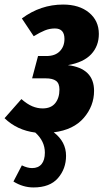

<svg xmlns="http://www.w3.org/2000/svg" viewBox="-38 -568 472 843"><path d="M375 -169Q375 -103 330 -50.5Q285 2 198 13Q252 54 252 116Q252 173 216.5 214Q181 255 109 255Q63 255 21 229L58 158Q82 170 103 170Q130 170 144.5 152.5Q159 135 159 102Q159 52 117 14Q37 4 -18 -49L56 -133Q81 -111 103.5 -101.5Q126 -92 149 -92Q186 -92 204.5 -115Q223 -138 223 -175Q223 -202 208 -213Q193 -224 163 -224H103L129 -322H166Q204 -322 224.5 -343Q245 -364 245 -397Q245 -443 203 -443Q180 -443 159 -434.5Q138 -426 110 -409L58 -487Q140 -548 239 -548Q310 -548 353 -512.5Q396 -477 396 -419Q396 -366 362.5 -330Q329 -294 260 -282Q375 -268 375 -169Z"/></svg>

Font: Fira Sans Extra Condensed
Style: Bold Italic
Weight: 700
Width: 3
Italic angle: -8°
Designer: Carrois Corporate & Edenspiekermann AG
Foundry: Carrois Corporate GbR & Edenspiekermann AG
Version: Version 4.203